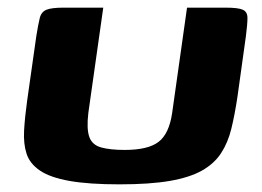

<svg xmlns="http://www.w3.org/2000/svg" viewBox="-20 -480 685 502"><path d="M601 -228Q594 -181 585 -144Q576 -107 558 -79.5Q540 -52 508 -34Q476 -16 424 -7Q372 2 292 2Q212 2 161.5 -7Q111 -16 84.5 -34Q58 -52 49.5 -78Q41 -104 43 -139Q45 -174 51 -217L75 -386Q80 -417 84 -433Q88 -449 101.5 -454.5Q115 -460 146 -460H250L211 -185Q206 -143 213.5 -122Q221 -101 244.5 -94.5Q268 -88 306 -88Q367 -88 394.5 -109Q422 -130 430 -184L469 -460H570Q603 -460 615 -454.5Q627 -449 627 -433Q627 -417 623 -386Z"/></svg>

Font: Genos
Style: Bold Italic
Weight: 700
Italic angle: -8°
Version: Version 1.010